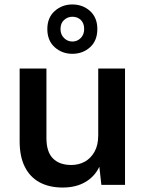

<svg xmlns="http://www.w3.org/2000/svg" viewBox="-20 -828 649 860"><path d="M261 12Q201 12 158 -11Q115 -34 91.5 -80Q68 -126 68 -195V-521H188V-209Q188 -148 217 -118.5Q246 -89 299 -89Q333 -89 360 -104Q387 -119 403.5 -148.5Q420 -178 420 -222V-521H540V0H434L425 -81Q404 -37 362 -12.5Q320 12 261 12ZM304 -587Q258 -587 225 -616.5Q192 -646 192 -698Q192 -749 225 -778.5Q258 -808 304 -808Q351 -808 383.5 -778.5Q416 -749 416 -698Q416 -646 383.5 -616.5Q351 -587 304 -587ZM304 -642Q326 -642 341.5 -657.5Q357 -673 357 -698Q357 -724 342 -738.5Q327 -753 304 -753Q283 -753 267 -738.5Q251 -724 251 -698Q251 -673 267 -657.5Q283 -642 304 -642Z"/></svg>

Font: DM Sans 10pt SemiBold
Style: Regular
Weight: 600
Version: Version 4.004;gftools[0.9.30]